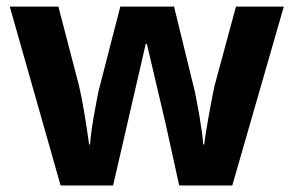

<svg xmlns="http://www.w3.org/2000/svg" viewBox="-20 -566 896 586"><path d="M526.9 0 484.9 -190.9 428.2 -432.1H424.8L325.2 0H165L9.8 -545.9H158.2L221.2 -304.2Q236.3 -239.3 252 -125H254.9Q256.8 -162.1 272 -242.7L279.8 -284.2L347.2 -545.9H511.2L575.2 -284.2Q577.1 -273.4 581.3 -252.4Q585.4 -231.4 589.4 -207.8Q593.3 -184.1 596.4 -161.4Q599.6 -138.7 600.1 -125H603Q607.4 -160.2 618.7 -221.4Q629.9 -282.7 634.8 -304.2L700.2 -545.9H846.2L689 0Z"/></svg>

Font: CAA NEO Sans
Style: Bold
Weight: 700
Version: Version 1.10